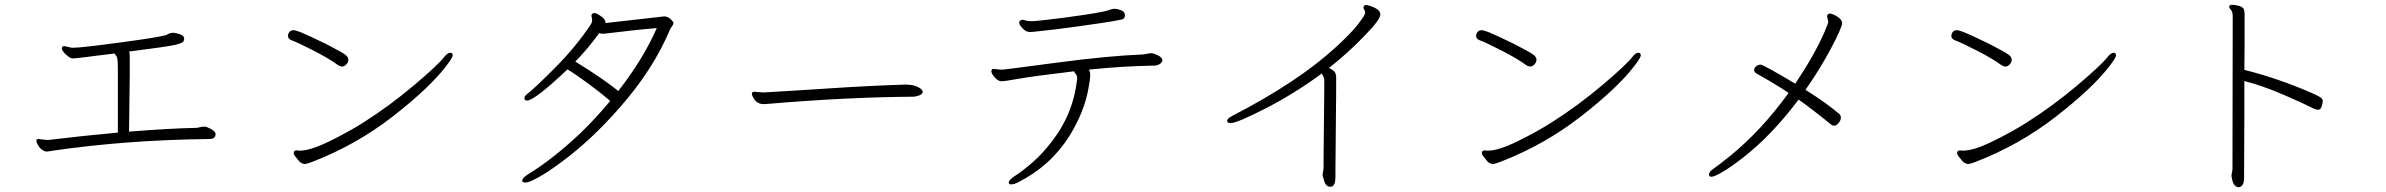

<svg xmlns="http://www.w3.org/2000/svg" viewBox="-20 -735 10040 808"><path d="M526 -420 523 -181Q697 -195 809 -197Q816 -198 823 -200Q830 -202 837 -202H842Q852 -201 869 -191.5Q886 -182 887 -172V-169Q887 -150 859 -150Q513 -146 203 -101Q195 -100 188 -98.5Q181 -97 176 -97Q150 -101 136 -132Q133 -138 133 -142Q133 -150 143 -150L177 -146H183Q333 -164 476 -177V-444Q476 -491 471 -497Q466 -503 462 -510Q456 -509 430.5 -506Q405 -503 350.5 -496Q296 -489 285.5 -489Q275 -489 257.5 -505.5Q240 -522 240 -532Q240 -533 241.5 -537Q243 -541 251 -541L282 -534H288Q322 -534 495.5 -557.5Q669 -581 682.5 -589Q696 -597 707.5 -597Q719 -597 737 -591Q755 -585 755 -572Q755 -564 750 -558.5Q745 -553 716 -546Q687 -539 523 -518Q526 -515 526 -498Z M1401 -462Q1369 -486 1304.5 -519.5Q1240 -553 1206 -566Q1192 -572 1192 -583Q1192 -594 1198.5 -601Q1205 -608 1214 -608Q1223 -608 1244 -600Q1272 -589 1352 -550Q1414 -518 1430 -507Q1446 -496 1446 -484.5Q1446 -473 1437.5 -464Q1429 -455 1420 -455Q1411 -455 1401 -462ZM1227 -102 1242 -101Q1286 -101 1367.5 -141Q1449 -181 1510 -220Q1619 -289 1721.5 -375.5Q1824 -462 1851 -497Q1864 -513 1874.5 -513Q1885 -513 1885 -502.5Q1885 -492 1856 -455Q1787 -365 1633 -245Q1479 -125 1292 -53Q1271 -45 1262 -45Q1253 -45 1241 -54Q1216 -83 1216 -89Q1216 -102 1227 -102Z M2469 -669Q2469 -680 2483 -680Q2490 -680 2509 -667Q2528 -654 2528 -640V-638L2775 -666Q2789 -666 2801.5 -655Q2814 -644 2814 -639Q2814 -634 2811.5 -629.5Q2809 -625 2806 -621.5Q2803 -618 2801 -614Q2730 -443 2586 -280Q2467 -144 2340 -51Q2285 -10 2245.5 11.5Q2206 33 2193 33Q2180 33 2178 28V25Q2178 14 2203 -2Q2305 -64 2424 -176Q2487 -237 2548 -310Q2504 -348 2450.5 -387Q2397 -426 2368 -443Q2230 -312 2198 -312Q2187 -312 2187 -321.5Q2187 -331 2198 -339Q2233 -366 2320 -454Q2407 -542 2468 -635Q2472 -642 2472 -651ZM2502 -596Q2451 -526 2401 -476Q2521 -402 2582 -352Q2688 -488 2744 -617Q2664 -610 2603 -602.5Q2542 -595 2530 -594L2517 -593Q2508 -593 2502 -596Z M3155 -349 3190 -346H3194Q3334 -354 3484.5 -364Q3635 -374 3787 -379H3790Q3822 -379 3840.5 -370Q3859 -361 3862 -353L3863 -349Q3863 -339 3848.5 -333.5Q3834 -328 3821 -328Q3543 -326 3213 -298Q3207 -297 3202 -297H3193Q3163 -297 3149 -326Q3144 -336 3144 -340Q3144 -349 3155 -349Z M4282 -652Q4288 -652 4295.5 -649Q4303 -646 4321 -646H4330Q4339 -647 4371 -650Q4462 -660 4549.5 -673.5Q4637 -687 4647 -693L4661 -697L4669 -698Q4681 -698 4697.5 -692Q4714 -686 4714 -670.5Q4714 -655 4699 -652.5Q4684 -650 4665 -646Q4631 -640 4520.5 -624.5Q4410 -609 4337 -602L4315 -600Q4298 -600 4283.5 -615.5Q4269 -631 4269 -640Q4269 -649 4282 -652ZM4161 -445 4191 -442H4200Q4207 -442 4424.5 -471Q4642 -500 4792 -506Q4800 -507 4808.5 -509Q4817 -511 4824 -511H4827Q4837 -510 4853 -502Q4869 -494 4872 -483Q4872 -474 4862.5 -467Q4853 -460 4840 -459Q4708 -457 4562 -442Q4568 -436 4568 -418.5Q4568 -401 4560 -360Q4543 -264 4480 -162Q4401 -37 4265 32Q4247 41 4236 41Q4225 41 4225 33Q4225 22 4254 3.5Q4283 -15 4325 -51.5Q4367 -88 4406 -139Q4497 -255 4513 -403V-406Q4513 -417 4507.5 -423Q4502 -429 4500 -435Q4325 -414 4266.5 -403.5Q4208 -393 4194.5 -393Q4181 -393 4166.5 -409Q4152 -425 4152 -435Q4152 -445 4161 -445Z M5159 -217Q5147 -217 5144 -225Q5144 -237 5167 -248Q5442 -390 5600 -535Q5666 -595 5695.5 -633.5Q5725 -672 5725 -680.5Q5725 -689 5721.5 -693.5Q5718 -698 5718 -703Q5718 -714 5730 -714Q5731 -714 5746 -710Q5789 -696 5789 -674Q5789 -652 5720 -582Q5656 -515 5573 -449Q5593 -439 5598 -430.5Q5603 -422 5603 -408V-354L5600 -26V9Q5600 46 5584 50L5578 51Q5557 51 5550 17Q5547 5 5546 3V0L5550 -27V-60L5553 -367V-398Q5553 -404 5549.5 -411.5Q5546 -419 5543 -426Q5429 -342 5307.5 -279.5Q5186 -217 5159 -217Z M6401 -462Q6369 -486 6304.5 -519.5Q6240 -553 6206 -566Q6192 -572 6192 -583Q6192 -594 6198.5 -601Q6205 -608 6214 -608Q6223 -608 6244 -600Q6272 -589 6352 -550Q6414 -518 6430 -507Q6446 -496 6446 -484.5Q6446 -473 6437.5 -464Q6429 -455 6420 -455Q6411 -455 6401 -462ZM6227 -102 6242 -101Q6286 -101 6367.5 -141Q6449 -181 6510 -220Q6619 -289 6721.5 -375.5Q6824 -462 6851 -497Q6864 -513 6874.5 -513Q6885 -513 6885 -502.5Q6885 -492 6856 -455Q6787 -365 6633 -245Q6479 -125 6292 -53Q6271 -45 6262 -45Q6253 -45 6241 -54Q6216 -83 6216 -89Q6216 -102 6227 -102Z M7674 -643 7669 -667Q7669 -669 7671 -673Q7674 -678 7680.5 -678Q7687 -678 7700 -672Q7732 -656 7732 -637.5Q7732 -619 7685 -530.5Q7638 -442 7578 -357Q7663 -304 7721 -255Q7727 -249 7727 -239Q7727 -229 7717.5 -217.5Q7708 -206 7699.5 -206Q7691 -206 7687 -210Q7602 -279 7549 -316Q7437 -166 7312 -69Q7260 -29 7226.5 -10Q7193 9 7182.5 9Q7172 9 7172 -1.5Q7172 -12 7191 -25Q7210 -38 7260 -78Q7393 -186 7507 -344Q7452 -381 7373 -425Q7362 -432 7362 -440.5Q7362 -449 7370.5 -456Q7379 -463 7389.5 -463Q7400 -463 7535 -383Q7614 -500 7658 -600Q7674 -638 7674 -643Z M8401 -462Q8369 -486 8304.5 -519.5Q8240 -553 8206 -566Q8192 -572 8192 -583Q8192 -594 8198.5 -601Q8205 -608 8214 -608Q8223 -608 8244 -600Q8272 -589 8352 -550Q8414 -518 8430 -507Q8446 -496 8446 -484.5Q8446 -473 8437.5 -464Q8429 -455 8420 -455Q8411 -455 8401 -462ZM8227 -102 8242 -101Q8286 -101 8367.5 -141Q8449 -181 8510 -220Q8619 -289 8721.5 -375.5Q8824 -462 8851 -497Q8864 -513 8874.5 -513Q8885 -513 8885 -502.5Q8885 -492 8856 -455Q8787 -365 8633 -245Q8479 -125 8292 -53Q8271 -45 8262 -45Q8253 -45 8241 -54Q8216 -83 8216 -89Q8216 -102 8227 -102Z M9424 11Q9424 49 9403 53Q9381 53 9374 22Q9372 10 9371 7V2L9375 -22L9376 -667Q9376 -685 9368.5 -693.5Q9361 -702 9361 -706V-707Q9363 -715 9373.5 -715Q9384 -715 9404 -710Q9420 -704 9423 -695.5Q9426 -687 9426 -673V-546Q9426 -504 9425 -441Q9568 -405 9708 -344Q9736 -332 9745.5 -325Q9755 -318 9755 -310Q9755 -302 9750.5 -287.5Q9746 -273 9735.5 -273Q9725 -273 9701.5 -285.5Q9678 -298 9590.5 -336Q9503 -374 9425 -394V-256L9424 -32Z"/></svg>

Font: LXGW WenKai Lite Light
Style: Regular
Weight: 300
Designer: LXGW / Fontworks Inc.
Foundry: LXGW / Fontworks Inc.
Version: Version 1.511; March 25, 2025